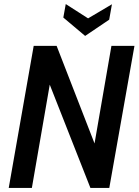

<svg xmlns="http://www.w3.org/2000/svg" viewBox="-20 -926 685 946"><path d="M23 0 146 -700H259L465.5 -168.5L436.5 -165.5L529 -700H642.5L518.5 0H425.5L205 -560L234.5 -563L137 0ZM399.5 -749 292 -839.5 304 -906 414 -835.5 531.5 -905 518 -829Z"/></svg>

Font: Cabin SemiCondensedSemiBold
Style: Italic
Weight: 600
Width: 4
Italic angle: -10°
Designer: Pablo Impallari
Foundry: Pablo Impallari. http://www.impallari.com Igino Marini. http://www.ikern.com
Version: Version 3.001